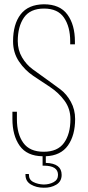

<svg xmlns="http://www.w3.org/2000/svg" viewBox="-20 -725 409 897"><path d="M185 -705Q260 -705 295 -657Q330 -609 330 -531V-518H308V-532Q308 -600 279 -642.5Q250 -685 186 -685Q121 -685 92 -643Q63 -601 63 -533Q63 -491 83 -457Q103 -423 132.5 -401.5Q162 -380 197 -355Q232 -330 261.5 -308Q291 -286 311 -249.5Q331 -213 331 -169Q331 -93 297.5 -45.5Q264 2 194 5V36Q268 38 268 92Q268 123 242.5 138Q217 153 184 152Q150 152 124.5 137Q99 122 99 92V88H115V91Q115 115 136 125.5Q157 136 184 137Q210 137 230.5 126Q251 115 251 92Q251 49 185 49H179V5Q106 4 72 -44Q38 -92 38 -169V-203H59V-168Q59 -99 89 -57.5Q119 -16 184 -16Q249 -16 279 -57.5Q309 -99 309 -168Q309 -217 281.5 -254.5Q254 -292 214.5 -318Q175 -344 135.5 -370.5Q96 -397 68.5 -438Q41 -479 41 -532Q41 -612 76.5 -658Q112 -704 185 -705Z"/></svg>

Font: Bebas Neue Light
Style: Regular
Weight: 300
Designer: Ryoichi Tsunekawa
Foundry: Ryoichi Tsunekawa
Version: Version 001.003; ttfautohint (v1.5.65-e2d9)